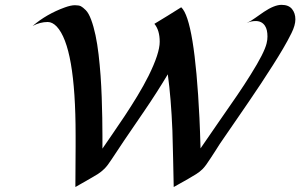

<svg xmlns="http://www.w3.org/2000/svg" viewBox="-20 -732 1214 776"><path d="M604 -635.7Q656.2 -667 712.4 -702.6Q766.6 -652.8 786.1 -254.9Q788.6 -202.6 790.5 -132.3Q808.1 -158.7 858.6 -231.2Q909.2 -303.7 938.5 -346.7Q967.8 -389.6 992.7 -429.7Q1048.8 -519 1057.6 -557.1Q1061 -570.8 1061 -584.5Q1061 -598.1 1058.6 -608.9Q1056.2 -619.6 1050.8 -627.9Q1038.1 -647 1013.2 -647Q994.1 -647 976.6 -638.7Q993.7 -646.5 1011 -659.2Q1028.3 -671.9 1045.9 -683.6Q1088.9 -712.4 1117.7 -712.4Q1146.5 -712.4 1160.2 -695.6Q1173.8 -678.7 1173.8 -653.8Q1173.8 -629.9 1158.2 -598.4Q1142.6 -566.9 1124 -535.4Q1105.5 -503.9 1082.5 -467.8Q1059.6 -431.6 1034.9 -394.3Q1010.3 -356.9 985.1 -320.3Q960 -283.7 937.7 -251.2Q915.5 -218.8 897 -192.1Q878.4 -165.5 868.4 -150.4Q858.4 -135.3 849.9 -121.3Q841.3 -107.4 832 -93.8Q811.5 -61.5 799.3 -49.3Q787.1 -37.1 772.5 -28.1Q757.8 -19 740.5 -9Q723.1 1 706.8 10Q690.4 19 682.1 23.9Q680.7 -33.2 679.7 -90.3Q678.7 -147.5 676.8 -204.1Q671.4 -335.4 658.2 -431.6Q612.8 -356 563.5 -283.9Q514.2 -211.9 481.2 -163.3Q448.2 -114.7 431.9 -89.1Q415.5 -63.5 402.6 -50.5Q389.6 -37.6 375 -28.3Q360.4 -19 342.8 -9.3Q297.9 16.1 284.7 23.9V14.2L285.6 -140.6V-185.5Q285.6 -543.5 209 -625Q191.4 -643.1 172.9 -643.1Q141.6 -643.1 111.8 -627Q168 -675.3 242.2 -702.1Q266.6 -710.9 282.7 -710.9Q298.8 -710.9 306.9 -706.8Q314.9 -702.6 326.7 -690.9Q338.4 -679.2 348.4 -652.3Q358.4 -625.5 366 -589.8Q373.5 -554.2 378.4 -512.2Q383.3 -470.2 386.5 -426.3Q389.6 -382.3 391.1 -338.6Q392.6 -294.9 393.3 -255.9Q394 -216.8 394 -184.6V-131.3Q411.1 -156.7 434.8 -190.7Q458.5 -224.6 484.1 -263.4Q509.8 -302.2 535.2 -344Q560.5 -385.7 580.6 -425.8Q625.5 -516.6 625.5 -563.2Q625.5 -609.9 604 -635.7Z"/></svg>

Font: Fondamento
Style: Italic
Weight: 400
Italic angle: -12°
Version: Version 1.000